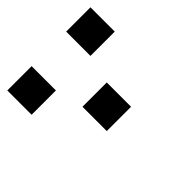

<svg xmlns="http://www.w3.org/2000/svg" viewBox="-124 -684 849 849"><g transform="rotate(45 300.0 -260.0)"><path d="M444 -184H292V-336H444ZM6 0V-152H158V0ZM6 -368V-520H158V-368Z"/></g></svg>

Font: Iosevka Book
Style: Bold
Weight: 700
Designer: Belleve Invis
Foundry: Belleve Invis
Version: Version 28.0.7; ttfautohint (v1.8.3)